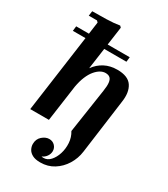

<svg xmlns="http://www.w3.org/2000/svg" viewBox="-238 -846 1058 1211"><g transform="rotate(30 290.5 -240.0)"><path d="M392 -490Q470 -490 499 -446.5Q528 -403 517 -330L464 64Q457 117 429.5 161.5Q402 206 359 233Q316 260 261 260Q225 260 203.5 248.5Q182 237 172.5 219Q163 201 163 182Q163 146 187.5 124.5Q212 103 238 103Q263 103 279 119.5Q295 136 295 159Q295 179 282.5 197Q270 215 250 223Q254 224 257.5 224.5Q261 225 265 225Q293 225 314.5 201.5Q336 178 347.5 141.5Q359 105 356.5 64.5Q354 24 333 -10L381 -330Q387 -368 384.5 -391Q382 -414 370.5 -424.5Q359 -435 337 -435Q319 -435 300.5 -424.5Q282 -414 264.5 -393Q247 -372 233.5 -340Q220 -308 212 -264L175 0H39L134 -685L124 -695H64L69 -730Q116 -730 171.5 -731.5Q227 -733 267 -740L277 -730L232 -409Q260 -448 300 -469Q340 -490 392 -490ZM29 -597H419L415 -562H25Z"/></g></svg>

Font: Brygada 1918
Style: Italic
Weight: 400
Italic angle: -8°
Designer: Mateusz Machalski | Borys Kosmynka | Przemek Hoffer
Foundry: NIEPODLEGLA 2018
Version: Version 3.006